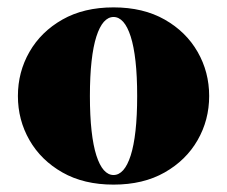

<svg xmlns="http://www.w3.org/2000/svg" viewBox="-20 -490 614 520"><path d="M287.5 10Q207 10 149 -23Q91 -56 59.8 -110.5Q28.5 -165 28.5 -230Q28.5 -295 59.8 -349.5Q91 -404 149 -437Q207 -470 287.5 -470Q368 -470 426 -437Q484 -404 515.2 -349.5Q546.5 -295 546.5 -230Q546.5 -165 515.2 -110.5Q484 -56 426 -23Q368 10 287.5 10ZM287.5 -16Q302 -16 313.8 -29.2Q325.5 -42.5 334 -69Q342.5 -95.5 347 -135.8Q351.5 -176 351.5 -230Q351.5 -284 347 -324.2Q342.5 -364.5 334 -391Q325.5 -417.5 313.8 -430.8Q302 -444 287.5 -444Q273 -444 261.2 -430.8Q249.5 -417.5 241 -391Q232.5 -364.5 228 -324.2Q223.5 -284 223.5 -230Q223.5 -176 228 -135.8Q232.5 -95.5 241 -69Q249.5 -42.5 261.2 -29.2Q273 -16 287.5 -16Z"/></svg>

Font: Bodoni Moda 9pt Black
Style: Regular
Weight: 900
Designer: Owen Earl
Foundry: indestructible type
Version: Version 2.005